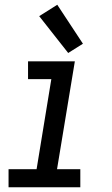

<svg xmlns="http://www.w3.org/2000/svg" viewBox="-20 -788 472 808"><path d="M16 0H318V-76H220L295 -530H98V-455H196L134 -76H16ZM267 -565 329 -604 221 -768 145 -720Z"/></svg>

Font: Iosevka Sparkle Oblique
Style: Regular
Weight: 400
Italic angle: -9°
Designer: Belleve Invis
Foundry: Belleve Invis
Version: Version 4.5.0; ttfautohint (v1.8.3)